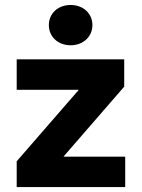

<svg xmlns="http://www.w3.org/2000/svg" viewBox="-20 -755 573 775"><path d="M47.4 0H485.4V-122.6H237.3V-124L481.4 -405.3V-515.6H47.4V-392.6H296.9V-391.1L47.4 -104ZM265.1 -572.3C315.9 -572.3 353 -606.9 353 -653.8C353 -700.7 315.9 -734.9 265.1 -734.9C213.9 -734.9 177.2 -700.7 177.2 -653.8C177.2 -606.9 213.9 -572.3 265.1 -572.3Z"/></svg>

Font: Raveo Display
Style: Bold
Weight: 700
Designer: Jakub Foglar, Rasmus Andersson (Inter)
Foundry: Jakubfoglar.com
Version: Version 1.100;Glyphs 3.2.3 (3260)